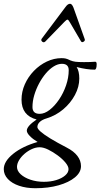

<svg xmlns="http://www.w3.org/2000/svg" viewBox="-79 -724 532 1017"><path d="M108 273Q60 273 22 260Q-16 247 -37.5 224Q-59 201 -59 172Q-59 131 -9.5 91Q40 51 120 28Q95 13 79 -3.5Q63 -20 63 -32Q63 -56 115 -91Q35 -112 35 -196Q35 -238 52.5 -277.5Q70 -317 100.5 -348.5Q131 -380 169 -398Q207 -416 247 -416Q259 -416 268.5 -414Q278 -412 294 -404Q306 -399 320.5 -397Q335 -395 366 -395Q385 -395 398.5 -395.5Q412 -396 425 -397Q429 -397 431 -394Q433 -391 433 -384Q433 -355 422 -355Q402 -355 378 -358.5Q354 -362 327 -369Q334 -358 337.5 -342.5Q341 -327 341 -308Q341 -264 318 -221Q295 -178 256 -145Q217 -112 168 -97Q144 -90 131.5 -78Q119 -66 119 -51Q119 -42 136.5 -26.5Q154 -11 188.5 10Q223 31 275 58Q312 77 331 102Q350 127 350 156Q350 189 318 215.5Q286 242 231.5 257.5Q177 273 108 273ZM153 239Q189 239 218.5 230Q248 221 266 205.5Q284 190 284 172Q284 157 268 137.5Q252 118 227 99.5Q202 81 176.5 68.5Q151 56 131 56Q111 56 90 65.5Q69 75 51 90.5Q33 106 22 124.5Q11 143 11 160Q11 181 30.5 199Q50 217 82.5 228Q115 239 153 239ZM131 -121Q157 -121 184 -142Q211 -163 234 -197Q257 -231 271 -272Q285 -313 285 -352Q285 -386 249 -386Q228 -386 206 -372.5Q184 -359 164 -335.5Q144 -312 128 -282Q112 -252 102.5 -220Q93 -188 93 -157Q93 -121 131 -121ZM161 -504Q156 -499 150 -500.5Q144 -502 141 -507.5Q138 -513 142 -519L268 -687Q280 -704 292 -704Q302 -704 310 -684L370 -516Q372 -511 368 -506.5Q364 -502 358.5 -501Q353 -500 350 -505L291 -606Q283 -620 279 -620Q273 -620 262 -608Z"/></svg>

Font: Junicode VF
Style: Italic
Weight: 400
Italic angle: -11°
Designer: Peter S. Baker
Version: Version 2.209